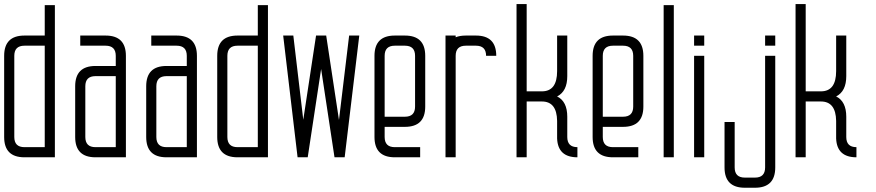

<svg xmlns="http://www.w3.org/2000/svg" viewBox="-20 -757 4215 924"><path d="M97.7 -537.1Q48.8 -537.1 48.8 -488.3V-97.7Q48.8 -48.8 97.7 -48.8H195.3V-537.1ZM97.7 0Q0 0 0 -97.7V-488.3Q0 -585.9 97.7 -585.9H195.3V-732.4H244.1V0Z M537.1 -390.6H439.5Q390.6 -390.6 390.6 -341.8V-97.7Q390.6 -48.8 439.5 -48.8H537.1ZM537.1 -439.5V-488.3Q537.1 -537.1 488.3 -537.1H366.2V-585.9H488.3Q585.9 -585.9 585.9 -488.3V0H439.5Q341.8 0 341.8 -97.7V-341.8Q341.8 -439.5 439.5 -439.5Z M878.9 -390.6H781.2Q732.4 -390.6 732.4 -341.8V-97.7Q732.4 -48.8 781.2 -48.8H878.9ZM878.9 -439.5V-488.3Q878.9 -537.1 830.1 -537.1H708V-585.9H830.1Q927.7 -585.9 927.7 -488.3V0H781.2Q683.6 0 683.6 -97.7V-341.8Q683.6 -439.5 781.2 -439.5Z M1123 -537.1Q1074.2 -537.1 1074.2 -488.3V-97.7Q1074.2 -48.8 1123 -48.8H1220.7V-537.1ZM1123 0Q1025.4 0 1025.4 -97.7V-488.3Q1025.4 -585.9 1123 -585.9H1220.7V-732.4H1269.5V0Z M1611.3 -179.7 1660.2 -585.9H1709L1638.7 0H1589.8L1525.4 -424.8L1460.9 0H1412.1L1342.8 -585.9H1391.6L1439.5 -180.7L1501 -585.9H1549.8Z M1831.1 -195.3H1928.7Q1977.5 -195.3 1977.5 -244.1V-488.3Q1977.5 -537.1 1928.7 -537.1H1879.9Q1831.1 -537.1 1831.1 -488.3ZM1831.1 -146.5V-97.7Q1831.1 -48.8 1879.9 -48.8H2002V0H1879.9Q1782.2 0 1782.2 -97.7V-488.3Q1782.2 -585.9 1879.9 -585.9H1928.7Q2026.4 -585.9 2026.4 -488.3V-244.1Q2026.4 -146.5 1928.7 -146.5Z M2172.9 0H2124V-585.9H2172.9V-577.6Q2192.9 -585.9 2221.7 -585.9H2270.5Q2368.2 -585.9 2368.2 -488.3H2319.3Q2319.3 -537.1 2270.5 -537.1H2221.7Q2172.9 -537.1 2172.9 -488.3Z M2465.8 0H2514.6V-268.6H2587.9Q2659.7 -268.6 2661.1 -175.3V-90.3Q2665 0 2758.8 0V-48.8Q2710 -48.8 2710 -97.7V-195.3Q2710 -268.6 2661.1 -293Q2710 -317.4 2710 -390.6V-585.9H2661.1V-414.6Q2661.1 -317.4 2587.9 -317.4H2514.6V-737.3H2465.8Z M2880.9 -195.3H2978.5Q3027.3 -195.3 3027.3 -244.1V-488.3Q3027.3 -537.1 2978.5 -537.1H2929.7Q2880.9 -537.1 2880.9 -488.3ZM2880.9 -146.5V-97.7Q2880.9 -48.8 2929.7 -48.8H3051.8V0H2929.7Q2832 0 2832 -97.7V-488.3Q2832 -585.9 2929.7 -585.9H2978.5Q3076.2 -585.9 3076.2 -488.3V-244.1Q3076.2 -146.5 2978.5 -146.5Z M3173.8 0V-732.4H3222.7V0Z M3320.3 -537.1V-585.9H3369.1V-537.1ZM3320.3 0V-488.3H3369.1V0Z M3564.5 146.5Q3466.8 146.5 3466.8 48.8V-169.9H3515.6V48.8Q3515.6 97.7 3564.5 97.7H3613.3Q3662.1 97.7 3662.1 48.8V-488.3H3710.9V48.8Q3710.9 146.5 3613.3 146.5ZM3662.1 -537.1V-585.9H3710.9V-537.1Z M3808.6 0H3857.4V-268.6H3930.7Q4002.4 -268.6 4003.9 -175.3V-90.3Q4007.8 0 4101.6 0V-48.8Q4052.7 -48.8 4052.7 -97.7V-195.3Q4052.7 -268.6 4003.9 -293Q4052.7 -317.4 4052.7 -390.6V-585.9H4003.9V-414.6Q4003.9 -317.4 3930.7 -317.4H3857.4V-737.3H3808.6Z"/></svg>

Font: Daray
Style: Regular
Weight: 400
Designer: Maxim Raikov
Foundry: Maxim Raikov
Version: Version 1.00 May 24, 2021, initial release